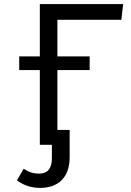

<svg xmlns="http://www.w3.org/2000/svg" viewBox="-20 -709 640 940"><path d="M574 -612 583 -689H175V-433H74V-366H175V0H234V66C234 117 212 141 172 141C138 141 120 132 96 117L63 174C87 192 124 211 176 211C264 211 321 161 321 61V-73H261V-366H419V-433H261V-612Z"/></svg>

Font: FiraMono Nerd Font
Style: Regular
Weight: 400
Designer: Carrois Corporate & Edenspiekermann AG
Foundry: Carrois Corporate GbR & Edenspiekermann AG
Version: Version 003.206;Nerd Fonts 3.3.0